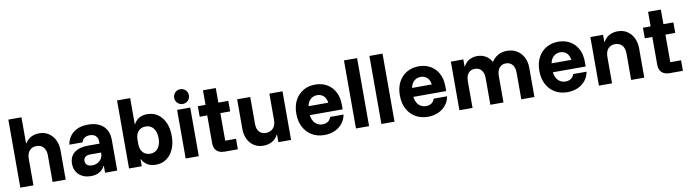

<svg xmlns="http://www.w3.org/2000/svg" viewBox="-32 -1318 6965 1945"><g transform="rotate(-10 3450.0 -345.5)"><path d="M62.5 0V-700H197.5V-431.7H200.8Q223.3 -469.2 260 -489.2Q296.7 -509.2 345.8 -509.2Q400 -509.2 441.2 -482.5Q482.5 -455.8 505.8 -408.8Q529.2 -361.7 529.2 -300V0H394.2V-274.2Q394.2 -326.7 367.9 -356.7Q341.7 -386.7 295.8 -386.7Q250.8 -386.7 224.2 -356.7Q197.5 -326.7 197.5 -274.2V0Z M790 9.2Q713.3 9.2 666.7 -33.8Q620 -76.7 620 -146.7Q620 -220 670 -260Q720 -300 810 -300H930V-320Q930 -358.3 907.9 -379.6Q885.8 -400.8 846.7 -400.8Q814.2 -400.8 792.1 -385.8Q770 -370.8 763.3 -342.5H626.7Q641.7 -422.5 699.2 -466.2Q756.7 -510 846.7 -510Q947.5 -510 1003.3 -458.8Q1059.2 -407.5 1059.2 -314.2V0H934.2V-70H930.8Q910 -30.8 874.2 -10.8Q838.3 9.2 790 9.2ZM819.2 -95.8Q850.8 -95.8 875.8 -109.6Q900.8 -123.3 915.4 -147.1Q930 -170.8 930 -201.7V-208.3H816.7Q784.2 -208.3 766.7 -193.3Q749.2 -178.3 749.2 -153.3Q749.2 -126.7 767.9 -111.2Q786.7 -95.8 819.2 -95.8Z M1456.7 10Q1358.3 10 1315 -71.7H1311.7V0H1180.8V-700H1315.8V-431.7H1319.2Q1360 -510 1456.7 -510Q1519.2 -510 1565.8 -477.5Q1612.5 -445 1638.3 -386.2Q1664.2 -327.5 1664.2 -250Q1664.2 -173.3 1638.3 -114.6Q1612.5 -55.8 1565.8 -22.9Q1519.2 10 1456.7 10ZM1420 -110Q1470.8 -110 1500 -147.9Q1529.2 -185.8 1529.2 -250Q1529.2 -314.2 1500 -352.1Q1470.8 -390 1420 -390Q1371.7 -390 1343.8 -358.3Q1315.8 -326.7 1315.8 -272.5V-227.5Q1315.8 -173.3 1343.8 -141.7Q1371.7 -110 1420 -110Z M1763.3 0V-500H1898.3V0ZM1830.8 -549.2Q1799.2 -549.2 1777.1 -571.2Q1755 -593.3 1755 -625Q1755 -656.7 1777.1 -678.8Q1799.2 -700.8 1830.8 -700.8Q1862.5 -700.8 1884.6 -678.8Q1906.7 -656.7 1906.7 -625Q1906.7 -593.3 1884.6 -571.2Q1862.5 -549.2 1830.8 -549.2Z M2164.2 0Q2111.7 0 2082.9 -27.1Q2054.2 -54.2 2054.2 -110V-391.7H1976.7V-500H2055.8V-650H2187.5V-500H2290V-391.7H2189.2V-108.3H2300V0Z M2562.5 9.2Q2508.3 9.2 2467.5 -16.7Q2426.7 -42.5 2403.8 -88.8Q2380.8 -135 2380.8 -195.8V-500H2515.8V-222.5Q2515.8 -171.7 2540.4 -142.9Q2565 -114.2 2610 -114.2Q2656.7 -114.2 2684.6 -144.6Q2712.5 -175 2712.5 -226.7V-500H2847.5V0H2716.7V-77.5H2713.3Q2692.5 -35.8 2653.8 -13.3Q2615 9.2 2562.5 9.2Z M3190 10Q3118.3 10 3063.3 -22.1Q3008.3 -54.2 2977.1 -112.9Q2945.8 -171.7 2945.8 -251.7Q2945.8 -330.8 2976.2 -388.8Q3006.7 -446.7 3060.8 -478.3Q3115 -510 3185 -510Q3250.8 -510 3302.9 -480.8Q3355 -451.7 3385.4 -396.2Q3415.8 -340.8 3415.8 -260.8V-214.2H3078.3Q3085 -159.2 3115 -129.6Q3145 -100 3189.2 -100Q3224.2 -100 3246.7 -116.2Q3269.2 -132.5 3277.5 -160.8H3415.8Q3405.8 -107.5 3374.2 -69.2Q3342.5 -30.8 3295 -10.4Q3247.5 10 3190 10ZM3080.8 -305.8H3284.2Q3277.5 -352.5 3250.8 -376.7Q3224.2 -400.8 3185.8 -400.8Q3146.7 -400.8 3118.8 -376.7Q3090.8 -352.5 3080.8 -305.8Z M3515 0V-700H3650V0Z M3776.7 0V-700H3911.7V0Z M4255 10Q4183.3 10 4128.3 -22.1Q4073.3 -54.2 4042.1 -112.9Q4010.8 -171.7 4010.8 -251.7Q4010.8 -330.8 4041.2 -388.8Q4071.7 -446.7 4125.8 -478.3Q4180 -510 4250 -510Q4315.8 -510 4367.9 -480.8Q4420 -451.7 4450.4 -396.2Q4480.8 -340.8 4480.8 -260.8V-214.2H4143.3Q4150 -159.2 4180 -129.6Q4210 -100 4254.2 -100Q4289.2 -100 4311.7 -116.2Q4334.2 -132.5 4342.5 -160.8H4480.8Q4470.8 -107.5 4439.2 -69.2Q4407.5 -30.8 4360 -10.4Q4312.5 10 4255 10ZM4145.8 -305.8H4349.2Q4342.5 -352.5 4315.8 -376.7Q4289.2 -400.8 4250.8 -400.8Q4211.7 -400.8 4183.8 -376.7Q4155.8 -352.5 4145.8 -305.8Z M4579.2 0V-500H4707.5V-426.7H4710.8Q4731.7 -467.5 4767.9 -488.3Q4804.2 -509.2 4851.7 -509.2Q4899.2 -509.2 4936.7 -487.5Q4974.2 -465.8 4997.5 -425H5000Q5026.7 -465.8 5067.1 -487.5Q5107.5 -509.2 5156.7 -509.2Q5215 -509.2 5258.3 -482.5Q5301.7 -455.8 5326.2 -409.2Q5350.8 -362.5 5350.8 -300.8V0H5215.8V-274.2Q5215.8 -326.7 5191.2 -356.2Q5166.7 -385.8 5124.2 -385.8Q5082.5 -385.8 5057.5 -356.2Q5032.5 -326.7 5032.5 -274.2V0H4897.5V-274.2Q4897.5 -326.7 4872.9 -356.2Q4848.3 -385.8 4805 -385.8Q4761.7 -385.8 4737.9 -356.2Q4714.2 -326.7 4714.2 -274.2V0Z M5690 10Q5618.3 10 5563.3 -22.1Q5508.3 -54.2 5477.1 -112.9Q5445.8 -171.7 5445.8 -251.7Q5445.8 -330.8 5476.2 -388.8Q5506.7 -446.7 5560.8 -478.3Q5615 -510 5685 -510Q5750.8 -510 5802.9 -480.8Q5855 -451.7 5885.4 -396.2Q5915.8 -340.8 5915.8 -260.8V-214.2H5578.3Q5585 -159.2 5615 -129.6Q5645 -100 5689.2 -100Q5724.2 -100 5746.7 -116.2Q5769.2 -132.5 5777.5 -160.8H5915.8Q5905.8 -107.5 5874.2 -69.2Q5842.5 -30.8 5795 -10.4Q5747.5 10 5690 10ZM5580.8 -305.8H5784.2Q5777.5 -352.5 5750.8 -376.7Q5724.2 -400.8 5685.8 -400.8Q5646.7 -400.8 5618.8 -376.7Q5590.8 -352.5 5580.8 -305.8Z M6014.2 0V-500H6145V-425.8H6148.3Q6170 -466.7 6208.3 -487.9Q6246.7 -509.2 6296.7 -509.2Q6351.7 -509.2 6392.9 -482.5Q6434.2 -455.8 6457.5 -408.3Q6480.8 -360.8 6480.8 -299.2V0H6345.8V-273.3Q6345.8 -325.8 6319.6 -355.8Q6293.3 -385.8 6247.5 -385.8Q6202.5 -385.8 6175.8 -355.8Q6149.2 -325.8 6149.2 -273.3V0Z M6742.5 0Q6690 0 6661.2 -27.1Q6632.5 -54.2 6632.5 -110V-391.7H6555V-500H6634.2V-650H6765.8V-500H6868.3V-391.7H6767.5V-108.3H6878.3V0Z"/></g></svg>

Font: Funnel Sans
Style: Bold
Weight: 700
Designer: NORD ID, Kristian Moeller
Foundry: Dicotype
Version: Version 1.000